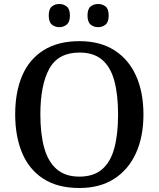

<svg xmlns="http://www.w3.org/2000/svg" viewBox="-20 -931 794 961"><path d="M377 10Q269 10 197.5 -36Q126 -82 91 -165Q56 -248 56 -359Q56 -470 91 -552Q126 -634 198 -679.5Q270 -725 378 -725Q481 -725 552.5 -679.5Q624 -634 661 -551.5Q698 -469 698 -358Q698 -247 660.5 -164.5Q623 -82 551.5 -36Q480 10 377 10ZM377 -47Q449 -47 491.5 -84Q534 -121 552.5 -190.5Q571 -260 571 -358Q571 -456 552.5 -525.5Q534 -595 491.5 -631.5Q449 -668 378 -668Q271 -668 226.5 -586.5Q182 -505 182 -358Q182 -260 201.5 -190.5Q221 -121 264 -84Q307 -47 377 -47ZM471 -795Q449 -795 433.5 -808Q418 -821 418 -853Q418 -886 433.5 -898.5Q449 -911 471 -911Q493 -911 508.5 -898.5Q524 -886 524 -853Q524 -821 508.5 -808Q493 -795 471 -795ZM277 -795Q255 -795 239.5 -808Q224 -821 224 -853Q224 -886 239.5 -898.5Q255 -911 277 -911Q298 -911 314 -898.5Q330 -886 330 -853Q330 -821 314 -808Q298 -795 277 -795Z"/></svg>

Font: Noto Serif Armenian Medium
Style: Regular
Weight: 500
Version: Version 2.007